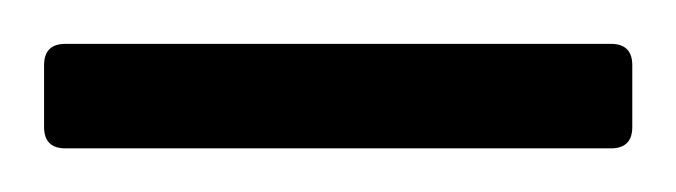

<svg xmlns="http://www.w3.org/2000/svg" viewBox="-30 -68 310 88"><path d="M-9.8 -9.8V-38.1Q-9.8 -47.9 0 -47.9H250Q259.8 -47.9 259.8 -38.1V-9.8Q259.8 0 250 0H0Q-9.8 0 -9.8 -9.8Z"/></svg>

Font: Wesal
Style: Regular
Weight: 500
Designer: Ahmed zaza
Foundry: Ahmed zaza
Version: Version 2.01